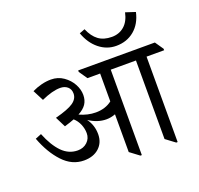

<svg xmlns="http://www.w3.org/2000/svg" viewBox="-145 -1022 1234 1188"><g transform="rotate(-20 471.5 -428.0)"><path d="M943.4 -557.6H827.6V4.9H818.4L757.8 -40.5V-557.6H591.8V4.9H582.5L522 -40.5V-289.1Q492.2 -277.8 462.4 -277.8Q404.3 -277.8 348.1 -315.4Q382.3 -269 382.3 -209.5Q382.3 -153.8 345 -119.9Q307.6 -85.9 245.6 -85.9Q167 -85.9 107.2 -149.9Q47.4 -213.9 9.8 -314.5L49.8 -330.6Q83 -247.6 127.2 -202.6Q171.4 -157.7 230.5 -157.7Q268.1 -157.7 293 -181.2Q317.9 -204.6 317.9 -239.3Q317.9 -269 305.7 -298.1Q293.5 -327.1 271 -347.2Q249.5 -338.4 205.6 -325.2L171.4 -393.6Q257.8 -416 291.5 -439.7Q325.2 -463.4 325.2 -498Q325.2 -526.4 306.4 -542.5Q287.6 -558.6 258.3 -558.6Q207 -558.6 133.8 -525.4L97.2 -596.2Q161.6 -627 222.2 -627Q268.6 -627 304.4 -601.8Q340.3 -576.7 359.6 -541Q378.9 -505.4 378.9 -469.2Q378.9 -434.6 362.3 -409.4Q345.7 -384.3 309.1 -364.7Q362.8 -340.3 415.5 -340.3Q478.5 -340.3 522 -374V-557.6H438.5L400.9 -612.3V-622.1H905.8L943.4 -567.4ZM488.8 -834.5 524.9 -848.1Q546.9 -796.4 581.1 -771Q615.2 -745.6 668.9 -745.6Q716.8 -745.6 750.5 -774.7Q784.2 -803.7 796.4 -860.8L860.4 -839.8Q844.2 -766.6 794.9 -725.3Q745.6 -684.1 675.3 -684.1Q613.3 -684.1 563.5 -724.4Q513.7 -764.6 488.8 -834.5Z"/></g></svg>

Font: Noto Serif Devanagari
Style: Regular
Weight: 400
Designer: Monotype Design Team
Foundry: Monotype Imaging Inc.
Version: Version 1.01